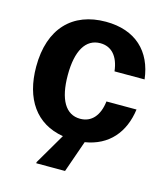

<svg xmlns="http://www.w3.org/2000/svg" viewBox="-101 -592 720 822"><g transform="rotate(15 258.5 -181.0)"><path d="M263.3 150 312.5 9.2C416.7 -7.5 476.7 -79.2 490.8 -183.3H357.5C350 -119.2 317.5 -82.5 267.5 -82.5C203.3 -82.5 168.3 -141.7 168.3 -250C168.3 -357.5 203.3 -417.5 268.3 -417.5C317.5 -417.5 350 -382.5 357.5 -316.7H490.8C476.7 -437.5 399.2 -512.5 267.5 -512.5C120.8 -512.5 28.3 -420 28.3 -250C28.3 -107.5 93.3 -11.7 215.8 8.3L135.8 145V150Z"/></g></svg>

Font: Familjen Grotesk
Style: Bold
Weight: 700
Designer: Anders Wikstroem, Jonas Baeckman, Matilda Gysing, Kristian Moeller
Foundry: Familjen STHLM AB
Version: Version 2.000